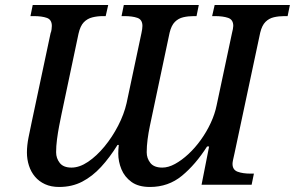

<svg xmlns="http://www.w3.org/2000/svg" viewBox="-20 -734 1172 763"><path d="M215 9Q183 9 159 -2Q135 -13 119 -32Q103 -51 95 -76Q87 -101 87 -128Q87 -156 93.5 -188.5Q100 -221 106 -249L181 -602Q184 -609 185 -618Q186 -627 186 -631Q186 -656 166 -663Q146 -670 114 -670H101L110 -714H410L400 -670H389Q367 -670 347 -665Q327 -660 313 -645.5Q299 -631 292 -600L224 -278Q220 -259 215 -233Q210 -207 206.5 -180Q203 -153 203 -129Q203 -105 217.5 -86.5Q232 -68 264 -68Q296 -68 330 -91Q364 -114 395 -151.5Q426 -189 449.5 -234.5Q473 -280 483 -324L542 -602Q546 -620 546 -631Q546 -656 526 -663Q506 -670 474 -670H463L472 -714H770L761 -670H750Q728 -670 708.5 -665.5Q689 -661 675 -647Q661 -633 654 -604L585 -278Q581 -259 575.5 -233Q570 -207 566.5 -180Q563 -153 563 -129Q563 -105 577.5 -86.5Q592 -68 625 -68Q649 -68 675.5 -82.5Q702 -97 728.5 -121.5Q755 -146 778 -178Q801 -210 817.5 -245.5Q834 -281 841 -316L902 -603Q904 -610 905.5 -618.5Q907 -627 907 -631Q907 -656 886.5 -663Q866 -670 834 -670H823L833 -714H1132L1123 -670H1110Q1088 -670 1068.5 -665.5Q1049 -661 1035 -647Q1021 -633 1014 -604L912 -125Q908 -108 906 -98Q904 -88 904 -83Q904 -59 924.5 -51.5Q945 -44 976 -44H989L980 0H781L811 -152H803Q757 -80 703 -35.5Q649 9 576 9Q530 9 502.5 -11Q475 -31 462.5 -61.5Q450 -92 450 -124Q450 -131 450.5 -140Q451 -149 452 -158H447Q416 -108 381.5 -70.5Q347 -33 306.5 -12Q266 9 215 9Z"/></svg>

Font: ET Text
Style: Italic
Weight: 470
Italic angle: -12°
Designer: Monotype Design Team
Foundry: Monotype Imaging Inc.
Version: Version 2.009